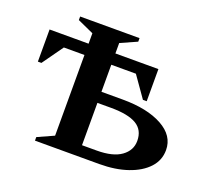

<svg xmlns="http://www.w3.org/2000/svg" viewBox="-101 -687 893 814"><g transform="rotate(20 346.0 -280.0)"><path d="M420 0H130V-16L203 -49V-413H110L43 -319H27V-464H203V-511L130 -544V-560H398V-544L324 -511V-464H518V-319H501L435 -413H324V-291H420Q531 -291 598.5 -254Q666 -217 666 -152Q666 -106 634.5 -72Q603 -38 547.5 -19Q492 0 420 0ZM385 -241H324V-50H390Q463 -50 500.5 -77Q538 -104 538 -147Q538 -196 500.5 -218.5Q463 -241 385 -241Z"/></g></svg>

Font: Spectral SC SemiBold
Style: Regular
Weight: 600
Designer: Jean-Baptiste Levee
Foundry: Production Type
Version: Version 2.001